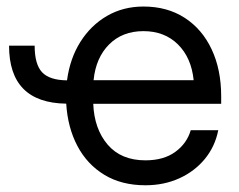

<svg xmlns="http://www.w3.org/2000/svg" viewBox="-20 -547 720 579"><path d="M418.5 11.7Q346.7 11.7 294.7 -19.8Q242.7 -51.3 213.4 -106.9Q184.1 -162.6 179.7 -234.4Q7.3 -236.8 7.3 -409.2H84.5Q84.5 -353 106.9 -329.1Q129.4 -305.2 182.1 -304.7Q190.9 -370.6 222.4 -420.7Q253.9 -470.7 302.7 -499Q351.6 -527.3 412.6 -527.3Q484.4 -527.3 537.1 -493.2Q589.8 -459 618.4 -397.9Q647 -336.9 647 -256.8V-233.9H261.2Q264.2 -158.2 304.7 -110.8Q345.2 -63.5 418.5 -63.5Q473.6 -63.5 508.5 -88.9Q543.5 -114.3 555.2 -154.3H638.2Q628.4 -105 597.7 -67.6Q566.9 -30.3 520.8 -9.3Q474.6 11.7 418.5 11.7ZM262.2 -305.2H564Q557.1 -373 516.6 -413.1Q476.1 -453.1 412.6 -453.1Q349.1 -453.1 309.1 -413.1Q269 -373 262.2 -305.2Z"/></svg>

Font: Inter Display
Style: Regular
Weight: 400
Designer: Rasmus Andersson
Foundry: rsms
Version: Version 4.001;git-9221beed3